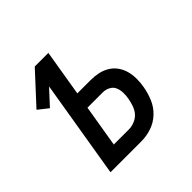

<svg xmlns="http://www.w3.org/2000/svg" viewBox="-139 -649 778 778"><g transform="rotate(-45 250.0 -260.0)"><path d="M73 0 143 -422 83 -357 40 -391 159 -520H237L204 -321H280Q303 -321 324 -316.5Q345 -312 363 -301Q381 -290 393 -273Q405 -256 410.5 -235.5Q416 -215 416 -192.5Q416 -170 412 -148Q407 -119 395 -90.5Q383 -62 360 -40.5Q337 -19 308 -9.5Q279 0 250 0ZM249 -70Q265 -70 282 -77Q299 -84 310 -97Q321 -110 326.5 -126.5Q332 -143 335 -159Q338 -175 337.5 -191.5Q337 -208 331 -222Q325 -236 310.5 -243.5Q296 -251 280 -251H192L162 -70Z"/></g></svg>

Font: Iosevka Term Curly Oblique
Style: Regular
Weight: 400
Italic angle: -9°
Designer: Belleve Invis
Foundry: Belleve Invis
Version: Version 32.3.0